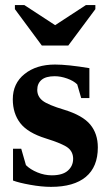

<svg xmlns="http://www.w3.org/2000/svg" viewBox="-20 -725 429 755"><path d="M364.7 -145.5Q364.7 -68.8 317.6 -29.5Q270.5 9.8 180.7 9.8Q143.6 9.8 98.9 1.7Q54.2 -6.3 31.2 -15.1V-140.1H63.5L82 -75.7Q99.1 -58.6 127 -47.1Q154.8 -35.6 183.6 -35.6Q226.1 -35.6 246.8 -54Q267.6 -72.3 267.6 -100.6Q267.6 -127.4 247.6 -143.6Q227.5 -159.7 160.2 -180.7Q89.4 -202.6 59.8 -240.7Q30.3 -278.8 30.3 -334.5Q30.3 -397 76.7 -434.1Q123 -471.2 196.3 -471.2Q246.6 -471.2 331.5 -457V-339.4H299.3L283.7 -393.1Q269.5 -407.2 243.9 -416.3Q218.3 -425.3 195.3 -425.3Q160.2 -425.3 143.3 -410.9Q126.5 -396.5 126.5 -371.6Q126.5 -345.7 147.5 -329.1Q168.5 -312.5 233.9 -293Q305.2 -271 335 -235.1Q364.7 -199.2 364.7 -145.5ZM355 -705.1V-689L248.5 -545.9H144.5L38.6 -689V-705.1H75.7L196.8 -626L317.9 -705.1Z"/></svg>

Font: Liberation Serif
Style: Bold
Weight: 700
Designer: Steve Matteson
Foundry: Ascender Corporation
Version: Version 2.1.5